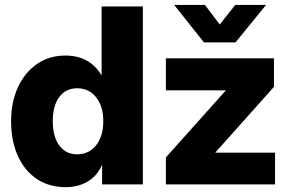

<svg xmlns="http://www.w3.org/2000/svg" viewBox="-20 -754 1191 785"><path d="M248.5 11.2Q180.7 11.2 130.6 -22.2Q80.6 -55.7 53 -116.5Q25.4 -177.2 25.4 -258.8Q25.4 -337.4 53.7 -397.9Q82 -458.5 131.8 -492.7Q181.6 -526.9 247.1 -526.9Q346.7 -526.9 395 -446.3H395.5V-727.5H564V0H397.5V-79.6H397Q377 -34.2 338.1 -11.5Q299.3 11.2 248.5 11.2ZM295.4 -123Q343.3 -123 372.8 -159.9Q402.3 -196.8 402.3 -258.8Q402.3 -319.8 372.8 -356.4Q343.3 -393.1 295.4 -393.1Q249 -393.1 222.4 -357.4Q195.8 -321.8 195.8 -258.8Q195.8 -195.3 222.4 -159.2Q249 -123 295.4 -123ZM658.2 0V-110.4L902.8 -383.8V-384.8H658.2V-515.6H1100.1V-398.9L860.8 -130.9V-129.9H1104.5V0ZM817.9 -733.9 878.4 -653.8 941.9 -733.9H1067.4V-733.4L942.9 -580.6H814L692.4 -733.4V-733.9Z"/></svg>

Font: Inter Display ExtraBold
Style: Regular
Weight: 800
Designer: Rasmus Andersson
Foundry: rsms
Version: Version 4.000;git-a52131595